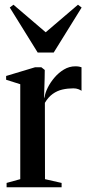

<svg xmlns="http://www.w3.org/2000/svg" viewBox="-20 -795 383 815"><path d="M8 0V-18.5L66 -34.5V-437.5L6 -456.5V-472.5L129 -509.5H155.5L170 -498L169.5 -463L167 -377.5L169.5 -384Q172 -401.5 183 -423.5Q194 -445.5 211.5 -466Q229 -486.5 251.5 -500Q274 -513.5 300 -513.5Q309.5 -513.5 315.8 -512.2Q322 -511 326 -509.5V-409.5Q321.5 -413 312.5 -416.5Q303.5 -420 291 -420Q267.5 -420 245.2 -415Q223 -410 204 -396.5Q185 -383 170.5 -358.5L171 -34.5L241.5 -18.5V0ZM140 -572 21.5 -763 37 -775 174 -658 311 -775 326.5 -763 208 -572Z"/></svg>

Font: Merriweather 144pt Medium
Style: Regular
Weight: 500
Version: Version 2.100